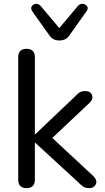

<svg xmlns="http://www.w3.org/2000/svg" viewBox="-20 -964 544 991"><path d="M286 -755Q270 -755 257 -761.5Q244 -768 233 -784L147 -905Q137 -920 143.5 -931Q150 -942 164.5 -944Q179 -946 191 -932L286 -819L381 -932Q394 -946 408.5 -944Q423 -942 430 -931Q437 -920 426 -905L340 -784Q330 -768 316.5 -761.5Q303 -755 286 -755ZM117 7Q74 7 74 -37V-668Q74 -712 117 -712Q160 -712 160 -668V-271H162L365 -464Q379 -479 390 -486.5Q401 -494 420 -494Q446 -494 454.5 -474.5Q463 -455 444 -435L250 -252L464 -53Q484 -31 474 -12Q464 7 441 7Q422 7 410 -0.5Q398 -8 383 -24L162 -227H160V-37Q160 7 117 7Z"/></svg>

Font: Chiron GoRound TC N
Style: Regular
Weight: 350
Designer: Ryoko NISHIZUKA 西塚涼子 (kana, bopomofo & ideographs); Paul D. Hunt (Latin, Greek & Cyrillic); Sandoll Communications 산돌커뮤니
Foundry: Adobe
Version: Version 1.000;hotconv 1.1.1;makeotfexe 2.6.0